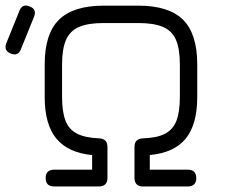

<svg xmlns="http://www.w3.org/2000/svg" viewBox="-82 -676 815 696"><path d="M-43.5 -482Q-69.5 -493 -59 -519.5L-11.5 -637Q-1 -664 26 -652.5Q52 -642.5 41.5 -615.5L-6 -498Q-16 -471 -43.5 -482ZM115 0Q83.5 0 83.5 -30.5Q83.5 -61 115 -61H252V-114Q165.5 -122 122.8 -173Q80 -224 80 -324.5V-442.5Q80 -553.5 131.8 -604.5Q183.5 -655.5 293.5 -655.5H419.5Q530 -655.5 581.5 -604.5Q633 -553.5 633 -442.5V-324.5Q633 -224 590.8 -173Q548.5 -122 461 -114V-61H598Q629.5 -61 629.5 -30.5Q629.5 0 598 0H437Q405.5 0 405.5 -31.5V-143Q405.5 -158.5 413 -166Q420.5 -173.5 435.5 -174.5Q487 -176 516.2 -191.2Q545.5 -206.5 557.8 -239Q570 -271.5 570 -324.5V-442.5Q570 -499 555.8 -531.8Q541.5 -564.5 508.5 -578.5Q475.5 -592.5 419.5 -592.5H293.5Q237.5 -592.5 204.8 -578.5Q172 -564.5 157.5 -531.8Q143 -499 143 -442.5V-324.5Q143 -271.5 155.2 -239.2Q167.5 -207 196.8 -191.8Q226 -176.5 277.5 -174.5Q292.5 -173.5 300 -166Q307.5 -158.5 307.5 -143V-31.5Q307.5 0 276 0Z"/></svg>

Font: Jura Light Medium
Style: Regular
Weight: 500
Version: Version 5.106